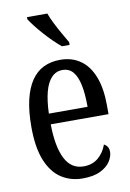

<svg xmlns="http://www.w3.org/2000/svg" viewBox="-87 -820 600 884"><g transform="rotate(-10 212.5 -378.0)"><path d="M238 -606Q221 -620 201 -639.5Q181 -659 161.5 -681Q142 -703 126.5 -723Q111 -743 103 -756V-766H198Q206 -744 219.5 -717Q233 -690 248 -664Q263 -638 274 -619V-606ZM227 10Q172 10 128.5 -18Q85 -46 60 -106.5Q35 -167 35 -264Q35 -338 47.5 -391Q60 -444 83.5 -478.5Q107 -513 141 -529.5Q175 -546 219 -546Q274 -546 313.5 -518Q353 -490 374 -435.5Q395 -381 395 -302V-261H125Q126 -157 154.5 -100.5Q183 -44 241 -44Q282 -44 309.5 -67Q337 -90 350 -127Q361 -121 366.5 -112Q372 -103 372 -89Q372 -68 357.5 -45Q343 -22 311 -6Q279 10 227 10ZM306 -311Q306 -371 297.5 -412.5Q289 -454 270.5 -476Q252 -498 221 -498Q191 -498 170 -476Q149 -454 138 -412.5Q127 -371 125 -311Z"/></g></svg>

Font: Noto Serif ExtraCondensed
Style: Regular
Weight: 400
Width: 2
Designer: Monotype Design Team
Foundry: Monotype Imaging Inc.
Version: Version 2.013